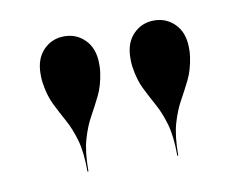

<svg xmlns="http://www.w3.org/2000/svg" viewBox="-45 -817 504 400"><g transform="rotate(-10 207.0 -617.0)"><path d="M363 -673Q358.9 -644.9 349.2 -625.3Q339.5 -605.8 328.9 -586.6Q318.2 -567.5 310.6 -541.4Q303 -515.2 303 -474H301Q301 -515.2 293.4 -541.4Q285.8 -567.5 275.1 -586.6Q264.5 -605.8 254.8 -625.3Q245.1 -644.9 241 -673Q240.2 -678.2 240.1 -682.4Q240 -686.5 240 -691Q240 -723.2 257.9 -741.6Q275.8 -760 302 -760Q328.2 -760 346.1 -741.6Q364 -723.2 364 -691Q364 -686.5 363.9 -682.4Q363.8 -678.2 363 -673ZM173 -673Q168.9 -644.9 159.2 -625.3Q149.5 -605.8 138.9 -586.6Q128.2 -567.5 120.6 -541.4Q113 -515.2 113 -474H111Q111 -515.2 103.4 -541.4Q95.8 -567.5 85.1 -586.6Q74.5 -605.8 64.8 -625.3Q55.1 -644.9 51 -673Q50.2 -678.2 50.1 -682.4Q50 -686.5 50 -691Q50 -723.2 67.9 -741.6Q85.8 -760 112 -760Q138.2 -760 156.1 -741.6Q174 -723.2 174 -691Q174 -686.5 173.9 -682.4Q173.8 -678.2 173 -673Z"/></g></svg>

Font: Bodoni* 72 Medium
Style: Regular
Weight: 500
Version: Version 1.002; ttfautohint (v0.97) -l 8 -r 50 -G 200 -x 14 -